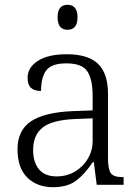

<svg xmlns="http://www.w3.org/2000/svg" viewBox="-20 -770 582 800"><path d="M53 -148Q53 -227 109 -264.5Q165 -302 283 -307L366 -310V-372Q366 -439 344 -472.5Q322 -506 256 -506Q195 -506 173 -477Q151 -448 151 -391Q123 -391 109 -404Q95 -417 95 -446Q95 -489 138 -516.5Q181 -544 258 -544Q347 -544 388.5 -504Q430 -464 430 -379V-112Q430 -64 442 -48Q454 -32 491 -32H495V0H383L371 -94H366Q334 -45 297.5 -17.5Q261 10 201 10Q135 10 94 -30Q53 -70 53 -148ZM366 -181V-277L292 -274Q197 -270 157.5 -238.5Q118 -207 118 -145Q118 -94 142.5 -64.5Q167 -35 216 -35Q259 -35 293 -55.5Q327 -76 346.5 -109.5Q366 -143 366 -181ZM220 -698Q220 -750 261 -750Q303 -750 303 -698Q303 -646 261 -646Q220 -646 220 -698Z"/></svg>

Font: Noto Serif Light
Style: Regular
Weight: 300
Designer: Monotype Design Team
Foundry: Monotype Imaging Inc.
Version: Version 1.001